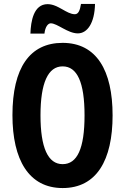

<svg xmlns="http://www.w3.org/2000/svg" viewBox="-20 -942 633 972"><path d="M134 -772H205C209 -808 224 -824 237 -824C270 -824 323 -773 374 -773C422 -773 459 -825 461 -922H390C385 -890 377 -870 359 -870C317 -870 274 -921 221 -921C150 -921 136 -834 134 -772ZM550 -358C550 -585 469 -725 297 -725C131 -725 43 -599 43 -359C43 -133 126 10 297 10C469 10 550 -131 550 -358ZM185 -358C185 -522 223 -606 297 -606C371 -606 408 -525 408 -358C408 -190 371 -111 297 -111C223 -111 185 -194 185 -358Z"/></svg>

Font: Noto Sans Georgian ExtraCondensed Bold
Style: Regular
Weight: 700
Width: 2
Designer: Monotype Design Team, Akaki Razmadze
Foundry: Google LLC
Version: Version 2.005